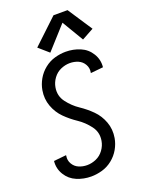

<svg xmlns="http://www.w3.org/2000/svg" viewBox="-178 -1054 859 1144"><g transform="rotate(-20 251.5 -482.0)"><path d="M218 -769 155 -824 312 -972H401L503 -817L428 -776L347 -912ZM196 8Q148 8 105 -10Q62 -28 37.5 -68Q13 -108 18 -155L97 -163Q97 -161 97 -159Q92 -132 105.5 -108.5Q119 -85 143.5 -74.5Q168 -64 196 -64Q225 -64 253.5 -76.5Q282 -89 301 -115Q320 -141 325 -171Q334 -223 303 -264Q272 -305 231.5 -332Q191 -359 157 -393Q123 -427 105.5 -474.5Q88 -522 97 -575Q103 -610 121.5 -642.5Q140 -675 170 -699Q200 -723 235.5 -733Q271 -743 305 -743Q353 -743 396 -725Q439 -707 463.5 -667Q488 -627 483 -580L403 -572Q404 -574 404 -576Q409 -603 395.5 -626.5Q382 -650 357.5 -660.5Q333 -671 305 -671Q276 -671 247.5 -658.5Q219 -646 200 -620Q181 -594 176 -564Q167 -512 198 -471Q229 -430 269.5 -403Q310 -376 344 -342Q378 -308 395.5 -260.5Q413 -213 404 -160Q398 -125 379.5 -92.5Q361 -60 331 -36Q301 -12 265.5 -2Q230 8 196 8Z"/></g></svg>

Font: Iosevka SS08
Style: Italic
Weight: 400
Italic angle: -10°
Monospace: yes
Designer: Belleve Invis
Foundry: Belleve Invis
Version: 2.1.0; ttfautohint (v1.8.2)